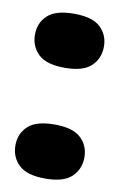

<svg xmlns="http://www.w3.org/2000/svg" viewBox="-70 -596 402 647"><g transform="rotate(10 131.0 -272.0)"><path d="M131 10Q68 10 40.5 -16.5Q13 -43 13 -83Q13 -123 40.5 -149Q68 -175 131 -175Q194 -175 221.5 -149Q249 -123 249 -83Q249 -43 221.5 -16.5Q194 10 131 10ZM131 -369Q68 -369 40.5 -395.5Q13 -422 13 -462Q13 -502 40.5 -528Q68 -554 131 -554Q194 -554 221.5 -528Q249 -502 249 -462Q249 -422 221.5 -395.5Q194 -369 131 -369Z"/></g></svg>

Font: Mona Sans Expanded Black
Style: Regular
Weight: 900
Width: 7
Designer: Deni Anggara
Foundry: GitHub
Version: Version 2.000